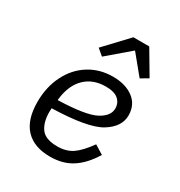

<svg xmlns="http://www.w3.org/2000/svg" viewBox="-181 -890 963 1028"><g transform="rotate(30 300.0 -376.5)"><path d="M73 -209Q73 -301 109.5 -374Q146 -447 210.5 -487.5Q275 -528 357 -528Q435 -528 483.5 -491.5Q532 -455 532 -389Q532 -319 454.5 -271Q377 -223 156 -217Q155 -207 155 -194Q155 -130 182.5 -92.5Q210 -55 284 -55Q338 -55 376 -80.5Q414 -106 459 -169L514 -135Q469 -61 412.5 -24.5Q356 12 277 12Q178 12 125.5 -43.5Q73 -99 73 -209ZM163 -281 162 -271Q332 -276 392 -307.5Q452 -339 452 -386Q452 -420 427.5 -441.5Q403 -463 350 -463Q272 -463 223 -416Q174 -369 163 -281ZM443 -765 530 -618 484 -591 388 -708 251 -591 212 -624 345 -765Z"/></g></svg>

Font: iA Writer Duo S
Style: Italic
Weight: 400
Italic angle: -9.5°
Designer: Mike Abbink, Paul van der Laan, Pieter van Rosmalen, Oliver Reichenstein
Foundry: Bold Monday and Information Architects Inc.
Version: Version 2.000